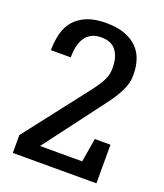

<svg xmlns="http://www.w3.org/2000/svg" viewBox="-135 -821 776 911"><g transform="rotate(20 252.5 -365.5)"><path d="M460 0H38V-90L276 -397Q298 -425 311.5 -445Q325 -465 332.5 -481.5Q340 -498 342.5 -512Q345 -526 345 -541Q345 -594 321.5 -626.5Q298 -659 246 -659Q216 -659 196 -648Q176 -637 164 -618.5Q152 -600 146.5 -574.5Q141 -549 141 -520H41Q41 -565 51 -604Q61 -643 85 -671Q109 -699 148 -715Q187 -731 245 -731Q300 -731 339 -716.5Q378 -702 402.5 -677Q427 -652 438 -618Q449 -584 449 -545Q449 -531 447 -515.5Q445 -500 437 -479.5Q429 -459 413.5 -432.5Q398 -406 371 -371L148 -75H361L381 -195H460Z"/></g></svg>

Font: HermeneusOne
Style: Regular
Weight: 400
Designer: Rodrigo Fuenzalida, Pablo Impallari
Foundry: Pablo Impallari, Rodrigo Fuenzalida
Version: Version 1.000; ttfautohint (v0.8) -G 200 -r 50